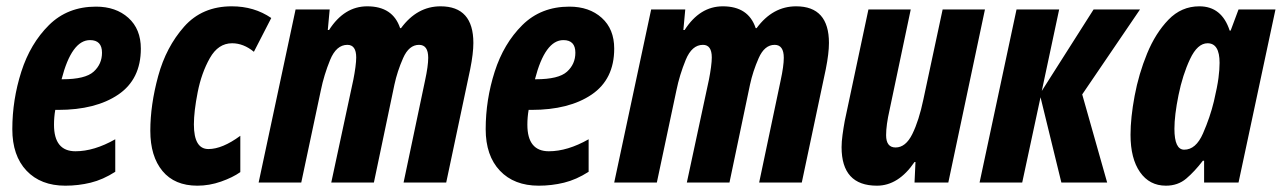

<svg xmlns="http://www.w3.org/2000/svg" viewBox="-20 -578 4059 608"><path d="M345 -34V-137Q278 -99 219 -99Q151 -99 151 -183Q151 -207 155 -230H164Q283 -230 354.5 -278.5Q426 -327 426 -424Q426 -486 386.5 -521.5Q347 -557 284 -557Q194 -557 135 -498.5Q76 -440 47.5 -351Q19 -262 19 -169Q19 -85 64 -37.5Q109 10 187 10Q228 10 267 0.5Q306 -9 345 -34ZM265 -451Q303 -451 303 -411Q303 -375 276.5 -351Q250 -327 178 -327H175Q207 -451 265 -451Z M741 -33V-148Q684 -106 640 -106Q594 -106 594 -184Q594 -225 606 -286Q618 -347 644.5 -394Q671 -441 715 -441Q751 -441 784 -414L839 -521Q785 -558 714 -558Q620 -558 563 -493.5Q506 -429 481 -337.5Q456 -246 456 -164Q456 -83 494.5 -36.5Q533 10 605 10Q643 10 680 -3Q717 -16 741 -33Z M934 0 996 -292Q1006 -341 1025.5 -388.5Q1045 -436 1080 -436Q1108 -436 1108 -396Q1108 -384 1105.5 -365Q1103 -346 1099 -326L1029 0H1164L1229 -310Q1238 -352 1256.5 -394Q1275 -436 1307 -436Q1336 -436 1336 -395Q1336 -369 1326 -323L1258 0H1393L1469 -359Q1479 -409 1479 -442Q1479 -558 1375 -558Q1301 -558 1250 -489H1247Q1224 -558 1143 -558Q1070 -558 1022 -483H1018L1024 -548H916L799 0Z M1844 -34V-137Q1777 -99 1718 -99Q1650 -99 1650 -183Q1650 -207 1654 -230H1663Q1782 -230 1853.5 -278.5Q1925 -327 1925 -424Q1925 -486 1885.5 -521.5Q1846 -557 1783 -557Q1693 -557 1634 -498.5Q1575 -440 1546.5 -351Q1518 -262 1518 -169Q1518 -85 1563 -37.5Q1608 10 1686 10Q1727 10 1766 0.5Q1805 -9 1844 -34ZM1764 -451Q1802 -451 1802 -411Q1802 -375 1775.5 -351Q1749 -327 1677 -327H1674Q1706 -451 1764 -451Z M2060 0 2122 -292Q2132 -341 2151.5 -388.5Q2171 -436 2206 -436Q2234 -436 2234 -396Q2234 -384 2231.5 -365Q2229 -346 2225 -326L2155 0H2290L2355 -310Q2364 -352 2382.5 -394Q2401 -436 2433 -436Q2462 -436 2462 -395Q2462 -369 2452 -323L2384 0H2519L2595 -359Q2605 -409 2605 -442Q2605 -558 2501 -558Q2427 -558 2376 -489H2373Q2350 -558 2269 -558Q2196 -558 2148 -483H2144L2150 -548H2042L1925 0Z M2876 -65H2879L2876 0H2983L3099 -548H2965L2904 -263Q2890 -196 2869 -153.5Q2848 -111 2816 -111Q2786 -111 2786 -150Q2786 -182 2797 -230L2864 -548H2730L2655 -195Q2651 -173 2648 -151Q2645 -129 2645 -112Q2645 10 2757 10Q2825 10 2876 -65Z M3217 0 3275 -270 3341 0H3486L3407 -279L3590 -548H3443L3279 -290L3334 -548H3199L3082 0Z M3699 -170Q3699 -213 3712 -277Q3725 -341 3748.5 -391Q3772 -441 3804 -441Q3842 -441 3842 -379Q3842 -358 3838.5 -331Q3835 -304 3824 -257Q3812 -207 3789.5 -155.5Q3767 -104 3730 -104Q3699 -104 3699 -170ZM3789 -69H3793V0H3902L4019 -548H3902L3877 -481H3874Q3849 -558 3778 -558Q3721 -558 3680 -515.5Q3639 -473 3612.5 -408.5Q3586 -344 3573 -274.5Q3560 -205 3560 -151Q3560 -76 3590 -33Q3620 10 3672 10Q3710 10 3736.5 -12.5Q3763 -35 3789 -69Z"/></svg>

Font: Noto Sans UI Condensed ExtraBold
Style: Italic
Weight: 800
Width: 3
Designer: Monotype Design Team
Foundry: Monotype Imaging Inc.
Version: 1.001